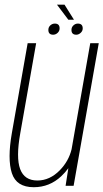

<svg xmlns="http://www.w3.org/2000/svg" viewBox="-20 -776 432 802"><path d="M254 0 265.5 -73.5Q253 -56 236 -40Q187 6 121 6Q48.5 6 29.5 -52.8Q10.5 -111.5 29.5 -220L95.5 -595.5H131L64.5 -218.5Q46.5 -117.5 64.2 -69.8Q82 -22 136 -22Q188 -22 230 -65Q267 -103 279 -152.5L357 -595.5H392.5L287.5 0ZM202 -631Q182 -631 182 -651Q182 -662.5 190.2 -670Q198.5 -677.5 209 -677.5Q229 -677.5 229 -657.5Q229 -646.5 220.8 -638.8Q212.5 -631 202 -631ZM298.5 -631Q278.5 -631 278.5 -651Q278.5 -662.5 286.8 -670Q295 -677.5 305 -677.5Q325.5 -677.5 325.5 -657.5Q325.5 -646.5 317 -638.8Q308.5 -631 298.5 -631ZM265.5 -693.5 218 -756.5H249.5L289 -693.5Z"/></svg>

Font: Anybody ExtraLight
Style: Italic
Weight: 200
Italic angle: -10°
Designer: Tyler Finck
Foundry: Etcetera Type Company
Version: Version 1.010; ttfautohint (v1.8.3) -l 8 -r 50 -G 200 -x 14 